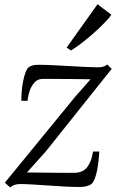

<svg xmlns="http://www.w3.org/2000/svg" viewBox="-20 -848 533 880"><path d="M395 -484.5Q383.5 -485 358.8 -485.2Q334 -485.5 303.2 -485.8Q272.5 -486 243.5 -486.2Q214.5 -486.5 194.2 -486.5Q174 -486.5 169.5 -486Q150.5 -484 137.2 -469Q124 -454 116.2 -432Q108.5 -410 106.5 -386H78Q77.5 -402.5 79.2 -426Q81 -449.5 85.5 -473.2Q90 -497 96.8 -515.8Q103.5 -534.5 113.5 -541Q119 -545.5 129 -548.2Q139 -551 158 -551Q185.5 -551 222.5 -549.2Q259.5 -547.5 298.5 -545.2Q337.5 -543 372 -541.2Q406.5 -539.5 428 -539.5Q439.5 -539.5 450.2 -541.8Q461 -544 471.5 -552.5L492 -532.5L190 -154L103.5 -57.5Q124 -57.5 157.2 -57Q190.5 -56.5 225.2 -56.2Q260 -56 287 -55.8Q314 -55.5 322 -56Q360 -56.5 379.8 -82Q399.5 -107.5 406.5 -153.5H435Q434 -131.5 431.2 -107.5Q428.5 -83.5 423.8 -61.5Q419 -39.5 411.8 -23.2Q404.5 -7 393.5 -1Q387 2.5 374.8 5.8Q362.5 9 344.5 9Q316 9 278 7Q240 5 200.8 2.2Q161.5 -0.5 127.8 -2.5Q94 -4.5 73.5 -4.5Q59 -4.5 47.8 -1Q36.5 2.5 26 11L2.5 -11L324.5 -404.5ZM285.5 -630 427 -828.5 490.5 -780.5Q483.5 -769.5 468.2 -753.2Q453 -737 432.8 -717.8Q412.5 -698.5 390 -679.5Q367.5 -660.5 345.5 -644Q323.5 -627.5 305 -616.5Z"/></svg>

Font: Merriweather 48pt Light
Style: Italic
Weight: 300
Italic angle: -7.8°
Version: Version 2.101